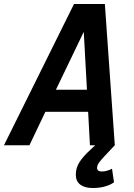

<svg xmlns="http://www.w3.org/2000/svg" viewBox="-55 -730 675 965"><path d="M-35 0 317 -710H472L522 0H397L388 -168H173L93 0ZM366 -570 226 -279H382ZM411 215Q371 215 348.5 198Q326 181 326 148Q326 113 345 84Q364 55 398 24L445 -20L522 0L473 52Q453 73 443 87Q433 101 433 114Q433 132 457 132Q470 132 483.5 128Q497 124 508 118L518 186Q503 198 475 206.5Q447 215 411 215Z"/></svg>

Font: Geist Mono SemiBold
Style: Italic
Weight: 600
Italic angle: -12°
Monospace: yes
Designer: Basement.studio, Andrés Briganti, Mateo Zaragoza
Foundry: Basement.studio, Vercel, Andrés Briganti, Guido Ferreyra, Mateo Zaragoza
Version: Version 1.500; ttfautohint (v1.8.4.7-5d5b)